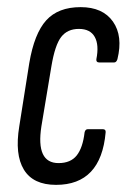

<svg xmlns="http://www.w3.org/2000/svg" viewBox="-20 -512 360 538"><path d="M137 6Q73 6 47 -36.5Q21 -79 34 -158L62 -335Q76 -418 109.5 -455Q143 -492 206 -492Q268 -492 296.5 -451.5Q325 -411 309 -346Q306 -337 300 -337H258Q249 -337 250 -346Q258 -386 245.5 -408.5Q233 -431 201 -431Q169 -431 151.5 -408.5Q134 -386 124 -326L96 -158Q80 -55 144 -55Q178 -55 195 -76.5Q212 -98 217 -141Q219 -150 226 -150H268Q277 -150 276 -141Q263 6 137 6Z"/></svg>

Font: Sofia Sans Extra Condensed
Style: Italic
Weight: 400
Italic angle: -9°
Designer: Botio Nikoltchev, Ani Petrova
Foundry: lettersoup
Version: Version 4.101; ttfautohint (v1.8.4.7-5d5b)